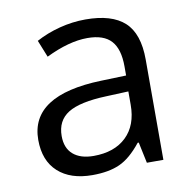

<svg xmlns="http://www.w3.org/2000/svg" viewBox="-67 -611 690 688"><g transform="rotate(-10 278.0 -267.0)"><path d="M415 0 398.9 -76.2H395Q355 -25.9 315.2 -8.1Q275.4 9.8 215.8 9.8Q136.2 9.8 91.1 -31.2Q45.9 -72.3 45.9 -147.9Q45.9 -310.1 305.2 -317.9L396 -320.8V-354Q396 -417 368.9 -447Q341.8 -477.1 282.2 -477.1Q215.3 -477.1 130.9 -436L106 -498Q145.5 -519.5 192.6 -531.7Q239.7 -543.9 287.1 -543.9Q382.8 -543.9 429 -501.5Q475.1 -459 475.1 -365.2V0ZM231.9 -57.1Q307.6 -57.1 350.8 -98.6Q394 -140.1 394 -214.8V-263.2L313 -259.8Q216.3 -256.3 173.6 -229.7Q130.9 -203.1 130.9 -147Q130.9 -103 157.5 -80.1Q184.1 -57.1 231.9 -57.1Z"/></g></svg>

Font: Zoram GWebM
Style: Regular
Weight: 400
Foundry: Ascender Corporation
Version: Version 1.000